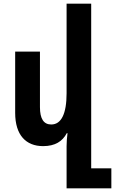

<svg xmlns="http://www.w3.org/2000/svg" viewBox="-20 -780 622 1038"><path d="M473 130V-760H340V-276C340 -164 311 -107 257 -107C216 -107 196 -138 196 -201V-501H62V-170C62 -50 120 10 213 10C278 10 318 -16 341 -60H345C342 -37 340 -13 340 10V238H582V130Z"/></svg>

Font: Noto Sans Armenian Condensed
Style: Bold
Weight: 700
Width: 3
Designer: Monotype Design Team
Foundry: Monotype Imaging Inc.
Version: Version 2.008